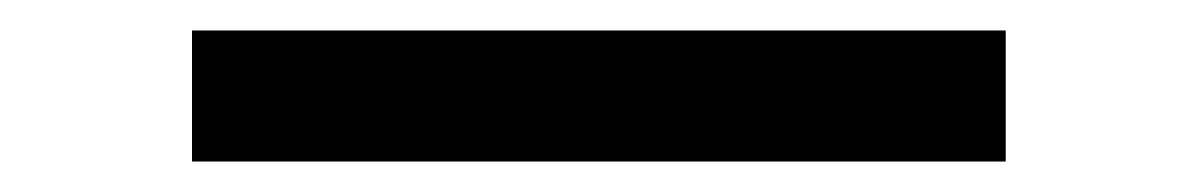

<svg xmlns="http://www.w3.org/2000/svg" viewBox="-20 17 776 126"><path d="M106 37H640V123H106Z"/></svg>

Font: Parkinsans
Style: Regular
Weight: 400
Designer: Red Stone, Indian Type Foundry
Foundry: Indian Type Foundry
Version: Version 1.000